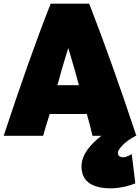

<svg xmlns="http://www.w3.org/2000/svg" viewBox="-29 -725 763 1046"><path d="M206 15C216 -23 230 -67 242 -104H444C449 -87 467 -21 475 15H523C470 57 415 113 415 181C415 255 461 301 576 301C610 301 662 293 708 274L689 115C666 127 652 132 645 132C629 132 613 127 613 108C613 91 643 51 710 15H714C621 -264 541 -488 457 -705H247C162 -489 83 -263 -9 15ZM328 -415 343 -463 357 -416C371 -370 387 -313 401 -261H284C298 -314 313 -367 328 -415Z"/></svg>

Font: Repo ExtraBlack
Style: Regular
Weight: 400
Designer: Stefan Peev
Foundry: Context Ltd
Version: Version 001.502